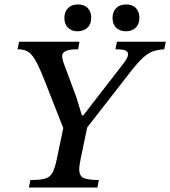

<svg xmlns="http://www.w3.org/2000/svg" viewBox="-20 -845 767 865"><path d="M573 -528 373 -271 344 -133Q341 -117 339 -105Q337 -93 337 -83Q337 -51 358 -42.5Q379 -34 425 -34L419 0H110L117 -34Q161 -34 183.5 -40.5Q206 -47 217 -68Q228 -89 237 -133L265 -268L179 -487Q154 -550 136.5 -578.5Q119 -607 101 -615Q83 -623 59 -623L66 -657H338L332 -623Q290 -623 275 -614.5Q260 -606 260 -595Q260 -578 269 -555L324 -407L349 -325H355L537 -560Q544 -569 550.5 -580.5Q557 -592 557 -601Q557 -611 546 -617Q535 -623 500 -623L507 -657H727L720 -623Q691 -621 670 -614Q649 -607 627 -587.5Q605 -568 573 -528ZM547 -704Q520 -704 503.5 -720Q487 -736 487 -764Q487 -792 503.5 -808.5Q520 -825 548 -825Q577 -825 592.5 -808.5Q608 -792 608 -765Q608 -736 591 -720Q574 -704 547 -704ZM329 -704Q303 -704 286.5 -720Q270 -736 270 -764Q270 -792 286.5 -808.5Q303 -825 331 -825Q360 -825 375.5 -808.5Q391 -792 391 -765Q391 -736 373.5 -720Q356 -704 329 -704Z"/></svg>

Font: STIX Two Text Medium
Style: Italic
Weight: 500
Italic angle: -12°
Designer: Ross Mills, John Hudson & Paul Hanslow, Tiro Typeworks Ltd; with prior portions MicroPress Inc. and Coen Hoffman, Elsevi
Foundry: Tiro Typeworks Ltd
Version: Version 2.13 b171